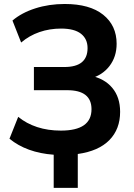

<svg xmlns="http://www.w3.org/2000/svg" viewBox="-20 -749 656 940"><path d="M26.4 -69.8 69.1 -177Q109.4 -144 162.1 -126.8Q214.8 -109.6 278.1 -109.6Q353 -109.6 390.5 -135.7Q428 -161.9 428 -214.4Q428 -307.4 309.1 -307.4H146V-420.9H294.7Q352.3 -420.9 380.5 -444.2Q408.7 -467.5 408.7 -513.4Q408.7 -558.6 376.3 -583.9Q344 -609.1 279.1 -609.1Q222.7 -609.1 173 -591.9Q123.3 -574.7 83.5 -540.8L41 -648.4Q86.2 -686.8 153 -708.1Q219.7 -729.5 296.9 -729.5Q419.4 -729.5 485.2 -676.8Q551 -624 551 -534.7Q551 -471.2 515.9 -425.5Q480.7 -379.9 421.4 -364.5L419.7 -379.2Q490.5 -365.5 529.3 -319.3Q568.1 -273.2 568.1 -201.4Q568.1 -116.7 515.4 -63Q462.6 -9.3 360.8 4.9V170.7H242.9V8.5Q176.5 3.7 122.1 -16.1Q67.6 -35.9 26.4 -69.8Z"/></svg>

Font: Min Sans VF VF
Style: Regular
Weight: 400
Designer: Jinseong-Kim, NotoSansCJK, Nunito
Foundry: Jinseong-Kim
Version: Version 1.420;Glyphs 3.1.2 (3151)